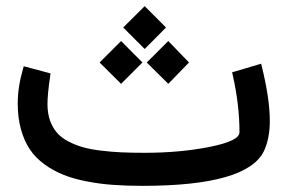

<svg xmlns="http://www.w3.org/2000/svg" viewBox="-20 -604 935 624"><path d="M449.7 -107.4Q565.4 -107.4 661.9 -126.7Q758.3 -146 758.3 -173.8Q758.3 -264.2 736.3 -360.4L734.4 -369.1L743.2 -371.6L818.8 -394L828.6 -397L831.1 -387.2Q856.9 -282.2 856.9 -210.9Q856.9 -155.3 838.4 -114.3Q785.2 0 442.9 0Q390.6 0 347.2 -3.2Q303.7 -6.3 261.2 -14.6Q218.8 -22.9 185.8 -36.1Q152.8 -49.3 124.3 -70.1Q95.7 -90.8 77.1 -118.4Q58.6 -146 48.1 -183.6Q37.6 -221.2 37.6 -267.1Q37.6 -321.3 54.7 -379.9L57.1 -388.7L66.4 -386.2L135.7 -367.7L144 -365.7L143.1 -356.9Q134.3 -297.4 134.3 -266.1Q134.3 -236.3 142.3 -213.1Q150.4 -189.9 164.6 -173.3Q178.7 -156.7 201.4 -144.8Q224.1 -132.8 248.8 -125.7Q273.4 -118.7 307.9 -114.5Q342.3 -110.4 374.8 -108.9Q407.2 -107.4 449.7 -107.4ZM450.2 -584 519.5 -514.6 450.2 -444.8 380.4 -514.6ZM526.9 -470.7 594.2 -400.9 526.9 -331.5 457 -400.9ZM373.5 -470.7 442.9 -400.9 373.5 -331.5 303.7 -400.9Z"/></svg>

Font: Samim FD-WOL
Style: Medium-FD-WOL
Weight: 500
Foundry: DejaVu fonts team - Redesigned by Saber Rastikerdar
Version: Version 4.0.0